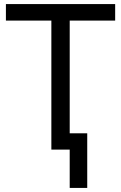

<svg xmlns="http://www.w3.org/2000/svg" viewBox="-20 -734 596 942"><path d="M322 188V0H232V-633H9V-714H545V-633H322V-80H408V188Z"/></svg>

Font: Go Noto Current
Style: Regular
Weight: 400
Designer: Monotype Design Team
Foundry: Monotype Imaging Inc.
Version: Version 2.007; ttfautohint (v1.8) -l 8 -r 50 -G 200 -x 14 -D